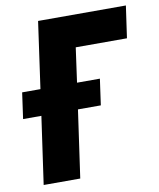

<svg xmlns="http://www.w3.org/2000/svg" viewBox="-80 -764 687 827"><g transform="rotate(-10 263.5 -350.0)"><path d="M44 0 86 -295H6L22 -409H102L143 -700H527L507 -560H283L262 -409H362L346 -295H246L204 0Z"/></g></svg>

Font: Finlandica
Style: Bold Italic
Weight: 700
Italic angle: -8°
Designer: Niklas Ekholm, Juho Hiilivirta, Jaakko Suomalainen
Foundry: Helsinki Type Studio
Version: Version 1.064; ttfautohint (v1.8.4.7-5d5b)